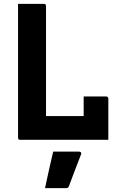

<svg xmlns="http://www.w3.org/2000/svg" viewBox="-20 -720 640 989"><path d="M84 0Q81 0 79 -0.5Q77 -1 75.5 -2.5Q74 -4 73.5 -6Q73 -8 73 -11Q73 -88 73 -166Q73 -244 73 -321Q73 -398 73 -472.5Q73 -547 73 -617Q73 -638 73 -658.5Q73 -679 73 -700Q107 -700 140 -700Q173 -700 206 -700Q210 -700 212.5 -698.5Q215 -697 216 -695Q217 -693 217 -689Q217 -619 217 -548Q217 -477 217 -405.5Q217 -334 217 -263Q217 -192 217 -122H429Q456 -122 474.5 -115.5Q493 -109 505 -94Q517 -79 525 -56Q533 -33 538 0ZM411 -223Q431 -223 450 -223Q469 -223 487.5 -223Q506 -223 527 -223Q531 -223 533 -221.5Q535 -220 536.5 -218Q538 -216 538 -212Q538 -193 538 -165.5Q538 -138 538 -106.5Q538 -75 538 -47Q538 -19 538 0Q489 -4 461 -18Q433 -32 422 -55Q411 -78 411 -108Q411 -122 411 -144Q411 -166 411 -188.5Q411 -211 411 -223ZM254 61Q277 61 298.5 61Q320 61 342.5 61Q365 61 387 61Q393 61 396.5 64.5Q400 68 398 74Q387 103 376.5 129.5Q366 156 356.5 182Q347 208 335 239Q334 243 330.5 246Q327 249 320 249Q300 249 272 249Q244 249 212 249Q219 216 226 184Q233 152 240 121Q247 90 254 61Z"/></svg>

Font: Recursive Monospace
Style: Bold
Weight: 700
Version: Version 1.047